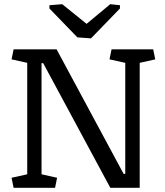

<svg xmlns="http://www.w3.org/2000/svg" viewBox="-20 -896 788 916"><path d="M109.9 -596.2 35.2 -612.8 44.9 -660.6H250L569.8 -66.4H577.6V-596.2L502.4 -612.8L512.2 -660.6H710.9L720.7 -612.8L646.5 -596.2V0H506.3L186 -594.7H178.2V-64.5L252.4 -47.9L242.7 0H44.9L35.2 -47.9L109.9 -64.5ZM215.8 -871.1 276.9 -876 393.1 -782.2 505.9 -876 552.2 -871.1V-855.5L414.1 -712.9L349.1 -717.8L215.8 -855.5Z"/></svg>

Font: Noticia Text
Style: Regular
Weight: 400
Designer: JM Sole
Foundry: JM Sole
Version: Version 1.003